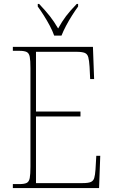

<svg xmlns="http://www.w3.org/2000/svg" viewBox="-20 -951 575 971"><path d="M45 0V-20H78Q103 -20 115 -26Q127 -32 130.5 -51Q134 -70 134 -108V-606Q134 -645 130.5 -663.5Q127 -682 115 -688Q103 -694 78 -694H45V-714H450L456 -551H436L433 -613Q431 -645 426.5 -661.5Q422 -678 408.5 -683.5Q395 -689 366 -689H162V-387H387V-362H162V-25H398Q426 -25 439 -30.5Q452 -36 456.5 -50.5Q461 -65 463 -94L467 -163H487L481 0ZM254 -771Q246 -794 232 -820.5Q218 -847 201.5 -873Q185 -899 171 -918V-931H178Q211 -896 232 -869.5Q253 -843 274 -807Q294 -843 314 -869.5Q334 -896 368 -931H375V-918Q361 -899 344.5 -873Q328 -847 314 -820.5Q300 -794 291 -771Z"/></svg>

Font: Noto Serif Ethiopic SemiCondensed Thin
Style: Regular
Weight: 100
Width: 4
Designer: Monotype Design Team
Foundry: Monotype Imaging Inc.
Version: Version 2.102; ttfautohint (v1.8.4.7-5d5b)